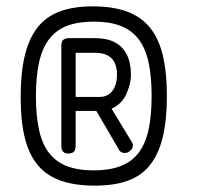

<svg xmlns="http://www.w3.org/2000/svg" viewBox="-20 -707 640 604"><path d="M272 -687Q334 -687 378.5 -671Q423 -655 451 -621Q479 -587 492 -533.5Q505 -480 505 -404Q505 -329 492 -275.5Q479 -222 452 -188Q425 -154 382 -138.5Q339 -123 279 -123Q216 -123 171.5 -138.5Q127 -154 99 -187.5Q71 -221 58 -273.5Q45 -326 45 -401Q45 -478 58 -532Q71 -586 98 -620.5Q125 -655 168 -671Q211 -687 272 -687ZM274 -171Q323 -171 358 -184Q393 -197 415 -225Q437 -253 447 -297.5Q457 -342 457 -405Q457 -468 447 -512.5Q437 -557 415 -585Q393 -613 358.5 -626Q324 -639 275 -639Q226 -639 191.5 -626Q157 -613 135 -584.5Q113 -556 103 -511.5Q93 -467 93 -404Q93 -342 103 -297.5Q113 -253 135 -225Q157 -197 191.5 -184Q226 -171 274 -171ZM331 -365 393 -263Q398 -256 398 -249.5Q398 -243 394.5 -238Q391 -233 383 -228Q373 -224 364.5 -227Q356 -230 352 -240L283 -358H218V-247Q218 -240 215.5 -234.5Q213 -229 208 -226.5Q203 -224 195 -224Q188 -224 183 -226.5Q178 -229 175.5 -234.5Q173 -240 173 -247V-565Q173 -572 175.5 -577Q178 -582 183.5 -584.5Q189 -587 196 -587H279Q316 -587 341 -574Q366 -561 379 -535Q392 -509 392 -471Q392 -445 378 -412.5Q364 -380 331 -365ZM218 -541V-402H293Q319 -402 333.5 -421Q348 -440 348 -472Q348 -507 330.5 -524Q313 -541 278 -541Z"/></svg>

Font: Fredoka Condensed Light
Style: Regular
Weight: 300
Width: 3
Designer: Ben Nathan
Foundry: Milena B. Brandão, Ben Nathan
Version: Version 2.001